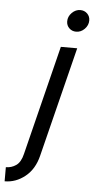

<svg xmlns="http://www.w3.org/2000/svg" viewBox="-139 -626 434 876"><g transform="rotate(5 77.5 -188.0)"><path d="M-83.3 216.7V152.1Q-57.6 152.1 -36.5 137.5Q-15.3 122.9 -6.2 84.7L118.8 -416.7H193.8L68.1 86.1Q52.8 148.6 10.4 182.6Q-31.9 216.7 -83.3 216.7ZM181.9 -491.7Q163.2 -491.7 150.3 -504.2Q137.5 -516.7 137.5 -535.4Q137.5 -557.6 154.5 -574.7Q171.5 -591.7 193.1 -591.7Q211.8 -591.7 224.7 -579.2Q237.5 -566.7 237.5 -547.9Q237.5 -525.7 220.8 -508.7Q204.2 -491.7 181.9 -491.7Z"/></g></svg>

Font: Afacad
Style: Italic
Weight: 400
Italic angle: -14°
Designer: Kristian Moeller
Foundry: Dicotype
Version: Version 1.000